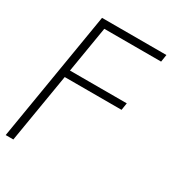

<svg xmlns="http://www.w3.org/2000/svg" viewBox="-183 -624 847 932"><g transform="rotate(30 240.5 -158.5)"><path d="M-7.3 204.1 113.3 -522.5H474.1L467.8 -481.9H149.4L106.4 -223.1H424.8L418.5 -183.1H100.1L35.6 204.1Z"/></g></svg>

Font: Inter 28pt ExtraLight
Style: Italic
Weight: 250
Italic angle: -9.3988°
Designer: Rasmus Andersson
Foundry: rsms
Version: Version 4.001;git-66647c0bb